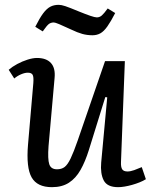

<svg xmlns="http://www.w3.org/2000/svg" viewBox="-20 -761 633 795"><path d="M16 -472Q31 -485 51.5 -496Q72 -507 94 -514Q116 -521 133 -521Q172 -521 191 -500Q210 -479 206 -438L181 -156Q177 -102 184 -81Q191 -60 216 -60Q235 -60 247.5 -69.5Q260 -79 272.5 -105Q285 -131 302 -180L415 -508H497L481 -91Q480 -69 486 -60Q492 -51 508 -51Q520 -51 535.5 -56.5Q551 -62 567 -69L584 -19Q573 -12 558 -6Q543 0 527 4.5Q511 9 496 11.5Q481 14 469 14Q424 14 409.5 -14Q395 -42 399 -88L424 -358L416 -359L348 -140Q333 -92 313.5 -57.5Q294 -23 265.5 -4.5Q237 14 195 14Q134 14 111 -26.5Q88 -67 96 -162L118 -417Q120 -443 115 -451.5Q110 -460 95 -460Q83 -460 67.5 -453.5Q52 -447 39 -436ZM363 -615Q341 -615 321 -620.5Q301 -626 274 -639Q242 -654 225 -661Q208 -668 203 -668Q190 -668 181.5 -661Q173 -654 157 -631L126 -650Q144 -686 158.5 -705.5Q173 -725 188 -733Q203 -741 223 -741Q234 -741 250.5 -735.5Q267 -730 308 -713Q335 -702 354 -695.5Q373 -689 381 -689Q392 -689 401 -696.5Q410 -704 426 -726L457 -707Q439 -672 424.5 -651.5Q410 -631 395.5 -623Q381 -615 363 -615Z"/></svg>

Font: Literata
Style: Italic
Weight: 400
Italic angle: -2°
Designer: Latin by Veronika Burian and Jose Scaglione. Greek by Irene Vlachou. Cyrillic by Vera Evstafieva
Foundry: TypeTogether
Version: Version 3.103;gftools[0.9.29]